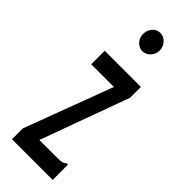

<svg xmlns="http://www.w3.org/2000/svg" viewBox="-222 -672 694 694"><g transform="rotate(45 125.0 -325.5)"><path d="M21 -55 148 -394H32V-463H217V-408L93 -68H185Q202 -68 209 -70Q216 -72 222 -78H229V0H21ZM129 -558Q112 -558 99.5 -571.5Q87 -585 87 -604Q87 -623 99 -637Q111 -651 129 -651Q146 -651 159 -637Q172 -623 172 -604Q172 -585 159 -571.5Q146 -558 129 -558Z"/></g></svg>

Font: Inconsolata UltraCondensed SemiBold
Style: Regular
Weight: 600
Width: 1
Monospace: yes
Designer: Raph Levien, Cyreal, Brenton Simpson
Foundry: Raph Levien, Cyreal, Google
Version: Version 3.001; ttfautohint (v1.8.2.53-6de2)